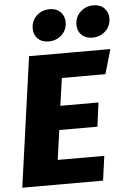

<svg xmlns="http://www.w3.org/2000/svg" viewBox="-61 -979 680 1023"><g transform="rotate(-5 278.5 -467.5)"><path d="M510 -564H277L256 -417H460L443 -289H239L217 -131H466L448 0H16L113 -695H548ZM145 -839Q145 -880 173.5 -907.5Q202 -935 244 -935Q280 -935 301.5 -913.5Q323 -892 323 -859Q323 -818 294.5 -791Q266 -764 224 -764Q188 -764 166.5 -785Q145 -806 145 -839ZM379 -839Q379 -880 407.5 -907.5Q436 -935 478 -935Q514 -935 535.5 -913.5Q557 -892 557 -859Q557 -818 528.5 -791Q500 -764 458 -764Q422 -764 400.5 -785Q379 -806 379 -839Z"/></g></svg>

Font: Trujillo ExtraBold
Style: Italic
Weight: 800
Italic angle: -8°
Designer: Fira Sans original fonts by bBox Type GmbH, Carrois Corporate GbR, & Edenspiekermann AG / Changes by Cristiano Sobral
Foundry: Fira Sans original fonts by bBox Type GmbH, Carrois Corporate GbR, & Edenspiekermann AG / Changes by Cristiano Sobral
Version: Version 4.301;July 28, 2020;FontCreator 13.0.0.2655 64-bit